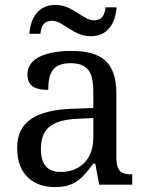

<svg xmlns="http://www.w3.org/2000/svg" viewBox="-20 -754 603 784"><path d="M351 -606C422 -606 452 -663 456 -724H411C407 -697 401 -671 362 -671C320 -671 277 -734 206 -734C134 -734 104 -677 100 -616H145C149 -643 154 -669 194 -669C237 -669 279 -606 351 -606ZM205 10C288 10 319 -30 361 -86H369L385 0H520V-42H517C472 -42 455 -58 455 -114V-373C455 -500 394 -546 272 -546C173 -546 92 -519 92 -450C92 -404 121 -387 177 -387C177 -450 191 -496 268 -496C350 -496 361 -445 361 -373V-313L278 -310C125 -305 50 -256 50 -150C50 -41 116 10 205 10ZM228 -52C173 -52 147 -83 147 -145C147 -223 184 -264 297 -269L361 -272V-191C361 -106 309 -52 228 -52Z"/></svg>

Font: Noto Serif Devanagari
Style: Regular
Weight: 400
Designer: Universal Thirst, Indian Type Foundry and the Monotype Design Team
Foundry: Monotype Imaging Inc.
Version: Version 2.004